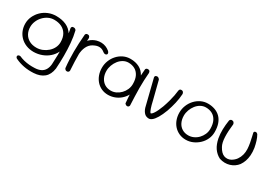

<svg xmlns="http://www.w3.org/2000/svg" viewBox="6 -1267 3136 2244"><g transform="rotate(30 1574.0 -144.5)"><path d="M421 210Q351 214 289 202Q227 190 173 164Q173 164 169 162Q165 160 161 156Q157 152 155 145.5Q153 139 155 131Q158 124 164 120.5Q170 117 176 116.5Q182 116 186 116.5Q190 117 190 117Q224 132 259 140.5Q294 149 330 152Q366 155 405 153Q452 151 484 135Q516 119 534 88.5Q552 58 556 14Q560 -54 561 -118Q562 -182 559 -241.5Q556 -301 549.5 -356Q543 -411 533 -462Q533 -462 534 -468Q535 -474 540.5 -480Q546 -486 559 -486Q572 -487 580.5 -482Q589 -477 592.5 -471.5Q596 -466 596 -466Q614 -392 621 -310Q628 -228 628 -141Q628 -54 622 34Q610 119 559 162Q508 205 421 210ZM298 -3Q241 -3 195 -21.5Q149 -40 116 -73Q83 -106 65.5 -149.5Q48 -193 48 -243Q48 -294 69.5 -340.5Q91 -387 128 -423Q165 -459 214.5 -479.5Q264 -500 320 -500Q398 -500 456 -473.5Q514 -447 547.5 -391.5Q581 -336 581 -250Q581 -200 558.5 -155.5Q536 -111 497.5 -77Q459 -43 407.5 -23.5Q356 -4 298 -3ZM300 -62Q342 -62 380.5 -78Q419 -94 449.5 -121Q480 -148 497.5 -183.5Q515 -219 515 -258Q515 -324 489.5 -366.5Q464 -409 421 -429.5Q378 -450 321 -450Q279 -450 242.5 -432Q206 -414 177.5 -383.5Q149 -353 133.5 -315Q118 -277 118 -238Q118 -187 140 -147Q162 -107 203 -84.5Q244 -62 300 -62Z M747 -144Q739 -143 734 -146Q729 -149 726 -153.5Q723 -158 721.5 -162Q720 -166 720 -166Q718 -177 716.5 -183Q715 -189 714.5 -196.5Q714 -204 714.5 -219Q715 -234 716 -263Q720 -322 737.5 -366.5Q755 -411 788 -441Q821 -471 869 -486Q903 -495 934 -493.5Q965 -492 992.5 -481Q1020 -470 1044 -450Q1044 -450 1047 -447Q1050 -444 1053.5 -439Q1057 -434 1059 -428Q1061 -422 1060 -416Q1059 -410 1052 -404Q1043 -398 1034 -398.5Q1025 -399 1016.5 -403.5Q1008 -408 1003 -412Q998 -416 998 -416Q971 -436 940.5 -437.5Q910 -439 879 -425Q829 -405 803.5 -364.5Q778 -324 771 -268Q768 -241 767 -227Q766 -213 765.5 -205.5Q765 -198 765 -190.5Q765 -183 766 -167Q766 -167 766 -162Q766 -157 761.5 -151.5Q757 -146 747 -144ZM747 -1Q738 -1 732 -4.5Q726 -8 722 -13Q718 -18 716.5 -21.5Q715 -25 715 -25Q709 -79 706.5 -133Q704 -187 704 -242.5Q704 -298 707 -355.5Q710 -413 715 -474Q715 -474 715.5 -477.5Q716 -481 719 -486Q722 -491 728.5 -494.5Q735 -498 746 -497Q757 -497 763 -492.5Q769 -488 772 -481.5Q775 -475 776 -470.5Q777 -466 777 -466Q773 -415 771 -363Q769 -311 769 -256.5Q769 -202 771 -144.5Q773 -87 777 -26Q777 -26 776 -22Q775 -18 772.5 -13.5Q770 -9 764 -5Q758 -1 747 -1Z M1302 -3Q1252 -3 1211.5 -21.5Q1171 -40 1142 -73Q1113 -106 1097.5 -149.5Q1082 -193 1082 -243Q1082 -294 1100.5 -340.5Q1119 -387 1152 -423Q1185 -459 1228.5 -479.5Q1272 -500 1322 -500Q1390 -500 1441.5 -473.5Q1493 -447 1522 -391.5Q1551 -336 1551 -250Q1551 -200 1531.5 -155.5Q1512 -111 1478 -77Q1444 -43 1399 -23.5Q1354 -4 1302 -3ZM1304 -62Q1341 -62 1374.5 -78Q1408 -94 1434 -121Q1460 -148 1475.5 -183.5Q1491 -219 1491 -258Q1491 -324 1469 -366.5Q1447 -409 1409.5 -429.5Q1372 -450 1323 -450Q1287 -450 1254.5 -432Q1222 -414 1198 -383.5Q1174 -353 1160 -315Q1146 -277 1146 -238Q1146 -187 1165.5 -147Q1185 -107 1220.5 -84.5Q1256 -62 1304 -62ZM1562 -1Q1550 -1 1543 -6Q1536 -11 1532.5 -15.5Q1529 -20 1529 -20Q1522 -93 1519 -167.5Q1516 -242 1518.5 -319.5Q1521 -397 1528 -478Q1528 -478 1530 -483Q1532 -488 1539 -493Q1546 -498 1560 -497Q1571 -497 1577 -492Q1583 -487 1585.5 -480Q1588 -473 1588.5 -468.5Q1589 -464 1589 -464Q1585 -413 1582.5 -361Q1580 -309 1580.5 -255.5Q1581 -202 1583 -145Q1585 -88 1588 -26Q1588 -26 1587.5 -22.5Q1587 -19 1584.5 -14Q1582 -9 1576.5 -5Q1571 -1 1562 -1Z M1846 -2Q1832 -3 1818.5 -8Q1805 -13 1793.5 -24Q1782 -35 1772 -51.5Q1762 -68 1755 -90L1666 -447Q1666 -447 1665.5 -451Q1665 -455 1666 -460.5Q1667 -466 1672 -470.5Q1677 -475 1687 -477Q1698 -479 1705.5 -476Q1713 -473 1717.5 -468Q1722 -463 1725 -459Q1728 -455 1728 -455L1791 -207Q1803 -152 1816 -114.5Q1829 -77 1841 -66Q1856 -67 1879 -102Q1902 -137 1930 -211Q1947 -259 1959 -303Q1971 -347 1978.5 -386Q1986 -425 1989 -456Q1989 -456 1990 -460.5Q1991 -465 1994 -470.5Q1997 -476 2003.5 -479.5Q2010 -483 2022 -482Q2034 -481 2040 -475Q2046 -469 2048.5 -462.5Q2051 -456 2051.5 -451Q2052 -446 2052 -446Q2050 -415 2045.5 -383Q2041 -351 2033.5 -319.5Q2026 -288 2017 -256.5Q2008 -225 1997 -194Q1971 -125 1945 -81.5Q1919 -38 1894 -18.5Q1869 1 1846 -2Z M2349 -3Q2299 -3 2258 -22Q2217 -41 2188 -73.5Q2159 -106 2143.5 -149.5Q2128 -193 2128 -243Q2128 -293 2146.5 -339.5Q2165 -386 2198 -422Q2231 -458 2274.5 -479Q2318 -500 2368 -500Q2418 -500 2460.5 -485Q2503 -470 2534.5 -439.5Q2566 -409 2583 -361.5Q2600 -314 2600 -250Q2600 -200 2580 -155.5Q2560 -111 2524.5 -77Q2489 -43 2444 -23Q2399 -3 2349 -3ZM2349 -62Q2386 -62 2420 -77.5Q2454 -93 2480 -120Q2506 -147 2521.5 -182Q2537 -217 2537 -257Q2537 -323 2515 -365.5Q2493 -408 2455.5 -428.5Q2418 -449 2369 -449Q2332 -449 2299.5 -431Q2267 -413 2243 -382.5Q2219 -352 2205 -314Q2191 -276 2191 -238Q2191 -186 2210.5 -146Q2230 -106 2266 -84Q2302 -62 2349 -62Z M2808 -11Q2782 -24 2760 -43.5Q2738 -63 2721.5 -87Q2705 -111 2693 -142Q2681 -173 2674 -209Q2664 -265 2665.5 -325.5Q2667 -386 2677 -450Q2677 -450 2678.5 -454Q2680 -458 2683.5 -462.5Q2687 -467 2694 -470Q2701 -473 2713 -471Q2724 -469 2730 -463Q2736 -457 2738 -451.5Q2740 -446 2741 -441.5Q2742 -437 2742 -437Q2730 -339 2733 -262Q2736 -185 2760 -142Q2777 -110 2797 -89.5Q2817 -69 2839 -61Q2861 -53 2884 -54.5Q2907 -56 2930 -68Q2968 -90 2990 -121.5Q3012 -153 3022 -191Q3032 -229 3030 -270Q3028 -307 3020.5 -348Q3013 -389 3005 -422Q2997 -455 2994 -470Q2994 -470 2994 -472.5Q2994 -475 2995.5 -479Q2997 -483 3000.5 -486.5Q3004 -490 3013 -491Q3022 -493 3029 -489Q3036 -485 3039.5 -481.5Q3043 -478 3043 -478Q3061 -447 3073.5 -407Q3086 -367 3094 -323Q3102 -269 3098.5 -225Q3095 -181 3082.5 -145Q3070 -109 3049 -79Q3030 -54 3003 -35.5Q2976 -17 2944.5 -7.5Q2913 2 2878.5 1.5Q2844 1 2808 -11Z"/></g></svg>

Font: Sour Gummy Black ExtraLight
Style: Regular
Weight: 250
Version: Version 1.000